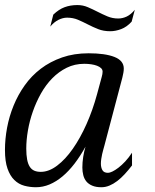

<svg xmlns="http://www.w3.org/2000/svg" viewBox="-20 -746 624 774"><path d="M85.9 -147Q85.9 -121.1 89.4 -103Q92.8 -85 99.9 -74Q106.9 -63 117.9 -58.1Q128.9 -53.2 144.5 -53.2Q177.2 -53.2 210.4 -78.4Q243.7 -103.5 273.7 -146.5Q303.7 -189.5 328.9 -246.1Q354 -302.7 371.1 -365.7L390.1 -436Q393.6 -447.8 393.6 -457.5Q393.6 -465.3 387.5 -471.2Q381.3 -477.1 371.1 -481Q360.8 -484.9 347.7 -486.8Q334.5 -488.8 319.8 -488.8Q281.2 -488.8 249 -472.9Q216.8 -457 190.7 -430.4Q164.6 -403.8 145 -368.9Q125.5 -334 112.3 -296.1Q99.1 -258.3 92.5 -219.7Q85.9 -181.2 85.9 -147ZM0 -141.6Q0 -185.1 8.5 -231Q17.1 -276.9 34.7 -320.1Q52.2 -363.3 79.6 -401.9Q106.9 -440.4 144.5 -469Q182.1 -497.6 230.2 -514.4Q278.3 -531.2 337.4 -531.2Q403.8 -531.2 441.4 -516.4Q479 -501.5 479 -469.7Q479 -461.4 477.3 -452.1Q475.6 -442.9 473.1 -432.6L400.9 -159.2Q398.9 -152.3 396.5 -143.3Q394 -134.3 391.8 -124.8Q389.6 -115.2 388.2 -105.2Q386.7 -95.2 386.7 -86.4Q386.7 -70.8 392.8 -60.1Q398.9 -49.3 415.5 -49.3Q421.9 -49.3 432.9 -54.4Q443.8 -59.6 457.3 -69.8Q470.7 -80.1 484.9 -95.2Q499 -110.4 512.2 -130.4V-79.1Q497.6 -60.1 482.7 -43.9Q467.8 -27.8 452.4 -16.1Q437 -4.4 421.1 2.2Q405.3 8.8 388.7 8.8Q366.7 8.8 351.8 2.4Q336.9 -3.9 328.1 -14.6Q319.3 -25.4 315.7 -40Q312 -54.7 312 -70.8Q312 -91.8 315.4 -113.5Q318.8 -135.3 324.7 -154.8Q303.7 -116.7 280.5 -86.4Q257.3 -56.2 231.9 -34.9Q206.5 -13.7 179.7 -2.4Q152.8 8.8 125 8.8Q100.6 8.8 77.9 2.7Q55.2 -3.4 37.8 -20.3Q20.5 -37.1 10.3 -66.2Q0 -95.2 0 -141.6ZM194.8 -687Q217.3 -708.5 240.5 -717Q263.7 -725.6 292 -725.6Q314.5 -725.6 334.2 -717Q354 -708.5 373.5 -698.5Q393.1 -688.5 413.3 -679.9Q433.6 -671.4 456.5 -671.4Q474.1 -671.4 491 -679.4Q507.8 -687.5 523.4 -706.5L510.7 -658.7Q491.2 -637.2 468.5 -628.7Q445.8 -620.1 424.3 -620.1Q397 -620.1 375.5 -628.7Q354 -637.2 334.2 -647.5Q314.5 -657.7 294.4 -666.3Q274.4 -674.8 250.5 -674.8Q233.4 -674.8 215.3 -665.8Q197.3 -656.7 182.6 -638.7Z"/></svg>

Font: Arian AMU Serif
Style: Italic
Weight: 400
Italic angle: -15°
Designer: Ruben Hakobyan (Tarumian)
Foundry: Ruben Hakobyan (Tarumian)
Version: Version 1.002